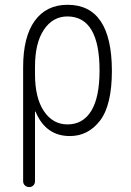

<svg xmlns="http://www.w3.org/2000/svg" viewBox="-20 -550 540 790"><path d="M124 -275.4V-245.1Q124 -147.5 160.6 -92.8Q197.3 -38.1 257.8 -38.1Q321.3 -38.1 355.5 -93.8Q389.6 -149.4 389.6 -259.8Q389.6 -481.4 257.8 -482.4Q197.3 -482.4 160.6 -427.7Q124 -373 124 -275.4ZM75.2 195.3V-273.4Q75.2 -398.4 123 -464.4Q170.9 -530.3 257.8 -530.3Q439.5 -530.3 440.4 -259.8Q440.4 -117.2 391.6 -53.7Q342.8 9.8 267.6 9.8Q168.9 9.8 127 -88.9Q127 -90.8 126 -90.8Q124 -90.8 124 -89.8V195.3Q124 206.1 117.2 212.9Q110.4 219.7 100.1 219.7Q89.8 219.7 82.5 212.9Q75.2 206.1 75.2 195.3Z"/></svg>

Font: Rounded Mgen+ 2m light
Style: Regular
Weight: 200
Designer: [Source Han Sans]
Ryoko NISHIZUKA  (kana & ideographs); Paul D. Hunt (Latin, Greek & Cyrillic); Wenlong ZHANG  (bopomofo
Version: Version 1.059.20150602